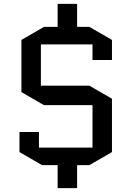

<svg xmlns="http://www.w3.org/2000/svg" viewBox="-20 -843 685 986"><path d="M276 123V5H196L80 -62V-165H180V-85H455V-303H206L90 -370V-638L206 -705H276V-823H376V-705H439L555 -638V-535H455V-615H190V-403H439L555 -336V-62L439 5H376V123Z"/></svg>

Font: Quantico
Style: Regular
Weight: 400
Designer: Matt Desmond
Foundry: MADtype
Version: Version 2.002